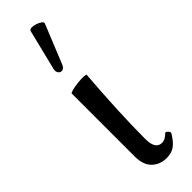

<svg xmlns="http://www.w3.org/2000/svg" viewBox="-245 -706 725 725"><g transform="rotate(-45 117.5 -344.0)"><path d="M141 11Q105 11 82 -11.5Q59 -34 59 -78V-415Q59 -418 72.5 -421.5Q86 -425 104 -427Q122 -429 135.5 -428.5Q149 -428 149 -425Q142 -338 138 -253.5Q134 -169 134 -97Q134 -42 169 -42Q185 -42 202 -59Q206 -64 214 -56Q222 -48 219 -43Q201 -13 183.5 -1Q166 11 141 11ZM111 -518Q105 -504 95.5 -502Q86 -500 79.5 -508Q73 -516 76 -529L116 -691Q118 -698 127.5 -698.5Q137 -699 149 -695Q161 -691 169 -685Q177 -679 174 -673Z"/></g></svg>

Font: Junicode SmExp
Style: Regular
Weight: 400
Width: 6
Designer: Peter S. Baker
Version: Version 2.205; ttfautohint (v1.8.4)